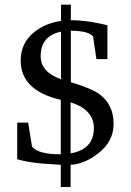

<svg xmlns="http://www.w3.org/2000/svg" viewBox="-20 -708 547 802"><path d="M454.6 -190.4Q454.6 -115.7 387.2 -64.9Q331.1 -22.5 274.9 -19.5V73.2H233.9V-19.5Q169.4 -23.4 148.9 -25.4Q90.8 -31.2 51.8 -43V-195.8H97.7L113.8 -95.2Q139.6 -63.5 233.9 -63.5V-291Q66.4 -329.6 66.4 -455.1Q66.4 -529.3 124 -574.7Q170.4 -611.3 234.9 -620.6V-688.5H275.9V-623.5Q346.2 -623.5 428.7 -602.5V-460.9H382.8L368.7 -556.2Q347.7 -579.6 275.9 -579.6V-364.7Q361.8 -338.9 394.5 -315.4Q454.6 -271.5 454.6 -190.4ZM234.9 -377V-575.7Q149.9 -558.1 149.9 -473.1Q149.9 -407.2 234.9 -377ZM372.1 -173.3Q372.1 -249.5 274.9 -280.8V-67.4Q372.1 -84 372.1 -173.3Z"/></svg>

Font: Annapurna SIL
Style: Regular
Weight: 400
Designer: Peter Martin, Annie Olsen
Foundry: SIL International
Version: Version 2.000